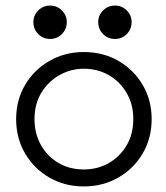

<svg xmlns="http://www.w3.org/2000/svg" viewBox="-20 -664 598 690"><path d="M281 6Q213 6 158 -25.5Q103 -57 70.5 -112Q38 -167 38 -236Q38 -304 70 -358.5Q102 -413 157.5 -445Q213 -477 281 -477Q351 -477 406 -445Q461 -413 493 -358.5Q525 -304 525 -236Q525 -167 492.5 -112Q460 -57 404.5 -25.5Q349 6 281 6ZM281 -55Q331 -55 371 -78Q411 -101 435 -141.5Q459 -182 459 -236Q459 -290 434.5 -331Q410 -372 370 -394.5Q330 -417 281 -417Q235 -417 194.5 -394.5Q154 -372 129 -331.5Q104 -291 104 -236Q104 -184 127 -143Q150 -102 190 -78.5Q230 -55 281 -55ZM393 -524Q368 -524 350.5 -541.5Q333 -559 333 -585Q333 -609 350.5 -626.5Q368 -644 393 -644Q418 -644 435.5 -626.5Q453 -609 453 -585Q453 -559 435.5 -541.5Q418 -524 393 -524ZM160 -524Q135 -524 117.5 -541.5Q100 -559 100 -585Q100 -609 117.5 -626.5Q135 -644 160 -644Q185 -644 202.5 -626.5Q220 -609 220 -585Q220 -559 202.5 -541.5Q185 -524 160 -524Z"/></svg>

Font: Lil Grotesk
Style: Regular
Weight: 400
Designer: Bastien Sozeau
Foundry: NBR — Bastien Sozeau
Version: Version 4.002; ttfautohint (v1.8.4.7-5d5b)